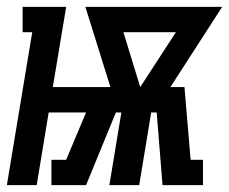

<svg xmlns="http://www.w3.org/2000/svg" viewBox="-42 -540 668 560"><path d="M-22 0 52 -446H24V-520H151L112 -286H280L207 -520H606L455 -286H496L514 -74H550V0H432L415 -212H399L364 0H277L312 -212H296L209 0H108V-74H151L209 -212H100L65 0ZM367 -286 471 -446H318Z"/></svg>

Font: Iosevka HT Extended
Style: Bold Italic
Weight: 700
Width: 7
Italic angle: -9°
Monospace: yes
Designer: Belleve Invis
Foundry: Belleve Invis
Version: Version 32.3.0; ttfautohint (v1.8.4)